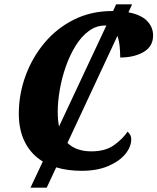

<svg xmlns="http://www.w3.org/2000/svg" viewBox="-20 -780 728 888"><path d="M121 88 178 -33Q124 -66 95.5 -122Q67 -178 67 -254Q67 -344 98 -429Q129 -514 186 -582Q243 -650 322.5 -689.5Q402 -729 499 -729Q501 -729 503 -729L517 -760H591L574 -723Q632 -712 660 -683.5Q688 -655 688 -616Q688 -565 644 -539.5Q600 -514 536 -514Q536 -537 533.5 -564Q531 -591 523 -614L292 -119Q332 -80 403 -80Q467 -80 507 -108.5Q547 -137 570 -171Q576 -166 581.5 -157Q587 -148 587 -136Q587 -101 559.5 -67.5Q532 -34 480.5 -12Q429 10 358 10Q292 10 240 -6L196 88ZM247 -262Q247 -225 253 -195L472 -662Q469 -662 466 -662Q425 -662 390.5 -636.5Q356 -611 329.5 -568Q303 -525 284.5 -472.5Q266 -420 256.5 -365Q247 -310 247 -262Z"/></svg>

Font: Noto Serif SemiCondensed ExtraBold
Style: Italic
Weight: 800
Width: 4
Italic angle: -12°
Designer: Monotype Design Team
Foundry: Monotype Imaging Inc.
Version: Version 2.014; ttfautohint (v1.8.4.7-5d5b)